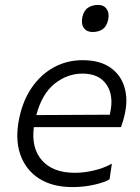

<svg xmlns="http://www.w3.org/2000/svg" viewBox="-20 -750 568 780"><path d="M274.5 10Q192.5 10 138 -25.2Q83.5 -60.5 62 -123.8Q40.5 -187 58.5 -271.5Q73.5 -343 110 -395.5Q146.5 -448 199.2 -476.8Q252 -505.5 315.5 -505.5Q384.5 -505.5 427.2 -476.2Q470 -447 485.2 -397.2Q500.5 -347.5 487 -287Q484.5 -274 480 -259.5Q475.5 -245 471.5 -233.5H117.5Q106.5 -148 151 -98Q195.5 -48 284 -48Q321.5 -48 361.8 -57.5Q402 -67 434.5 -85L425 -21.5Q407 -10 364.5 0Q322 10 274.5 10ZM315 -451Q253.5 -451 202 -410Q150.5 -369 127.5 -282.5L426 -284Q427 -289.5 428 -294Q442.5 -363 412.2 -407Q382 -451 315 -451ZM356 -620Q332.5 -620 320.8 -636.2Q309 -652.5 314.5 -680Q320.5 -707.5 337.8 -718.8Q355 -730 378.5 -730Q402 -730 413.5 -713.2Q425 -696.5 419.5 -670Q413.5 -642.5 396.8 -631.2Q380 -620 356 -620Z"/></svg>

Font: Commissioner Light
Style: Italic
Weight: 300
Italic angle: -12°
Designer: Kostas Bartsokas
Foundry: Kostas Bartsokas
Version: Version 1.000; ttfautohint (v1.8.3)